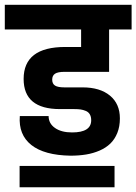

<svg xmlns="http://www.w3.org/2000/svg" viewBox="-32 -701 576 811"><path d="M240.2 -397.5Q212.4 -397.5 200.5 -389.7Q188.5 -381.8 188.5 -364.5Q188.5 -347.1 200.5 -339.5Q212.4 -331.9 240.2 -331.9H316.7Q390.5 -331.9 432.5 -297.1Q474.4 -262.4 474.4 -201.1Q474.4 -166.4 463.5 -139.4Q452.6 -112.5 434 -94.5Q415.3 -76.5 388.6 -64.9Q361.9 -53.4 331.7 -48.4Q301.5 -43.4 265.9 -43.4Q155.1 -45.2 100.3 -88.6Q45.6 -132.1 51.7 -210.7H173.3Q173.3 -179.4 200.3 -160.5Q227.2 -141.6 272.4 -141.6Q353.2 -141.6 353.2 -192.9Q353.2 -208.1 347.3 -218.1Q341.4 -228.1 330.1 -232.6Q318.9 -237.2 308 -238.7Q297.1 -240.2 281.9 -240.2H221.5Q67.8 -240.2 67.8 -367.5Q67.8 -502.6 243.7 -502.6H310.6V-576.5H-11.7V-680.7H523.9V-576.5H428.8V-397.5ZM50.8 0H451.8V89.9H50.8Z"/></svg>

Font: Puralecka Narrow
Style: Bold
Weight: 700
Designer: Hector Gatti, Marcela Romero, Pablo Cosgaya and Nicolas Silva
Version: Version 1.004;PS 001.004;hotconv 1.0.70;makeotf.lib2.5.58329